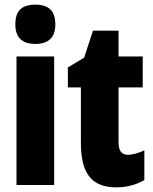

<svg xmlns="http://www.w3.org/2000/svg" viewBox="-20 -796 659 826"><path d="M132 -776C72 -776 46 -748 46 -691C46 -635 75 -607 132 -607C189 -607 218 -635 218 -691C218 -747 192 -776 132 -776ZM213 -553H51V0H213Z M530 -130C503 -130 490 -148 490 -184V-420H594V-553H490V-664H380L342 -548L272 -506V-420H328V-182C328 -52 372 10 481 10C526 10 565 -1 601 -21V-149C574 -137 550 -130 530 -130Z"/></svg>

Font: Noto Sans Georgian ExtraCondensed Black
Style: Regular
Weight: 900
Width: 2
Designer: Monotype Design Team, Akaki Razmadze
Foundry: Google LLC
Version: Version 2.005